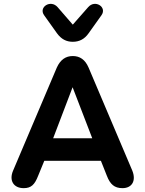

<svg xmlns="http://www.w3.org/2000/svg" viewBox="-20 -969 755 997"><path d="M103 8C142 8 160 -10 178 -56L210 -134H504L535 -56C552 -12 574 8 616 8C666 8 688 -31 667 -83L440 -618C422 -660 394 -678 358 -678C322 -678 294 -660 275 -618L48 -83C26 -32 50 8 103 8ZM357 -516 459 -251H256ZM358 -752C392 -752 419 -766 440 -796L507 -890C537 -932 474 -973 438 -932L358 -841L279 -932C243 -973 179 -932 209 -890L276 -796C298 -766 324 -752 358 -752Z"/></svg>

Font: SN Pro
Style: Bold
Weight: 700
Designer: Tobias Whetton
Foundry: Supernotes
Version: Version 1.003;Glyphs 3.3 (3324)